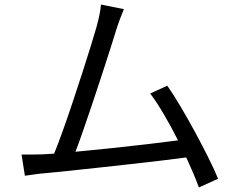

<svg xmlns="http://www.w3.org/2000/svg" viewBox="-20 -786 1040 840"><path d="M167 -110.8 216.8 -113.8Q233.9 -155.3 255.1 -214.8Q276.4 -274.4 298.6 -341.1Q320.8 -407.7 341.6 -471.9Q362.3 -536.1 378.4 -588.4Q394.5 -640.6 402.8 -669.9Q412.1 -704.6 416 -725.6Q419.9 -746.6 421.9 -766.1L522 -746.1Q514.6 -727.1 506.1 -705.8Q497.6 -684.6 487.8 -652.8Q479.5 -625 463.4 -575Q447.3 -524.9 427.2 -463.1Q407.2 -401.4 385.7 -337.6Q364.3 -273.9 344.7 -217.5Q325.2 -161.1 310.1 -122.1Q383.3 -128.9 466.6 -137.7Q549.8 -146.5 627 -155.5Q704.1 -164.6 758.8 -171.9Q729 -231.4 696.8 -286.1Q664.6 -340.8 637.2 -377L711.9 -411.1Q738.8 -372.6 770.5 -319.1Q802.2 -265.6 833.7 -207.5Q865.2 -149.4 891.8 -95.9Q918.5 -42.5 934.1 -3.9L850.1 34.2Q840.3 6.8 826.2 -26.6Q812 -60.1 794.9 -97.2Q749 -90.8 684.6 -83.3Q620.1 -75.7 547.9 -67.6Q475.6 -59.6 404.5 -51.8Q333.5 -43.9 272.9 -37.8Q212.4 -31.7 171.9 -27.8Q153.3 -26.4 132.1 -23.2Q110.8 -20 88.9 -17.1L74.2 -109.9Q96.7 -109.4 120.8 -109.9Q145 -110.4 167 -110.8Z"/></svg>

Font: Source Han Sans CN
Style: Regular
Weight: 400
Designer: Ryoko NISHIZUKA  (kana, bopomofo & ideographs); Paul D. Hunt (Latin, Greek & Cyrillic); Sandoll Communications , Soo-you
Foundry: Adobe
Version: Version 2.004;hotconv 1.0.118;makeotfexe 2.5.65603